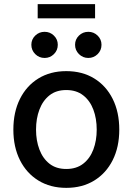

<svg xmlns="http://www.w3.org/2000/svg" viewBox="-20 -887 634 918"><path d="M296.9 11.2Q220.7 11.2 163.8 -23.7Q106.9 -58.6 75.4 -121.3Q43.9 -184.1 43.9 -267.1Q43.9 -351.1 75.4 -414.1Q106.9 -477.1 163.8 -512Q220.7 -546.9 296.9 -546.9Q373.5 -546.9 430.4 -512Q487.3 -477.1 518.8 -414.1Q550.3 -351.1 550.3 -267.1Q550.3 -184.1 518.8 -121.3Q487.3 -58.6 430.4 -23.7Q373.5 11.2 296.9 11.2ZM296.9 -79.1Q345.2 -79.1 377.7 -104.2Q410.2 -129.4 426.3 -172.1Q442.4 -214.8 442.4 -267.1Q442.4 -320.3 426.3 -363Q410.2 -405.8 377.7 -431.2Q345.2 -456.5 296.9 -456.5Q248.5 -456.5 216.6 -431.2Q184.6 -405.8 168.5 -363Q152.3 -320.3 152.3 -267.1Q152.3 -214.8 168.5 -172.1Q184.6 -129.4 216.6 -104.2Q248.5 -79.1 296.9 -79.1ZM402.3 -609.9Q376 -609.9 357.4 -628.4Q338.9 -647 338.9 -672.9Q338.9 -698.7 357.4 -716.8Q376 -734.9 402.3 -734.9Q428.2 -734.9 446.8 -716.8Q465.3 -698.7 465.3 -672.9Q465.3 -646.5 446.8 -628.2Q428.2 -609.9 402.3 -609.9ZM193.4 -609.9Q167 -609.9 148.4 -628.4Q129.9 -647 129.9 -672.9Q129.9 -698.7 148.4 -716.8Q167 -734.9 193.4 -734.9Q219.2 -734.9 237.8 -716.8Q256.3 -698.7 256.3 -672.9Q256.3 -646.5 237.8 -628.2Q219.2 -609.9 193.4 -609.9ZM434.6 -867.2V-799.3H160.2V-867.2Z"/></svg>

Font: Inter 18pt Medium
Style: Regular
Weight: 500
Designer: Rasmus Andersson
Foundry: rsms
Version: Version 4.001;git-66647c0bb